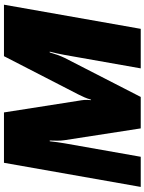

<svg xmlns="http://www.w3.org/2000/svg" viewBox="103 -854 751 998"><g transform="rotate(-90 479.0 -355.5)"><path d="M5.9 0H162.6L232.4 -395Q235.4 -413.1 238.5 -434.3Q241.7 -455.6 243.2 -473.1H247.1Q246.6 -455.6 246.3 -434.3Q246.1 -413.1 249 -395L310.1 0H473.6L676.3 -395Q685.1 -413.1 692.6 -434.3Q700.2 -455.6 705.1 -473.1H709Q704.6 -455.6 699.7 -434.3Q694.8 -413.1 691.9 -395L622.1 0H827.6L953.1 -710.9H685.5L486.8 -324.7Q478 -306.6 471.9 -293.2Q465.8 -279.8 459.5 -258.3H457Q459 -279.8 458 -293Q457 -306.2 453.6 -324.7L393.1 -710.9H131.3Z"/></g></svg>

Font: Roboto Flex
Style: wght 1000 wdth 100 opsz 14.0 GRAD 0.00 slnt -10.00 XTRA 468 XOPQ 96 YOPQ 79 YTLC 514 YTUC 712 YTAS 750 YTDE -203.00 YTFI 738
Weight: 1000
Italic angle: -10°
Designer: Berlow after Robertson
Foundry: Google
Version: Version 3.100